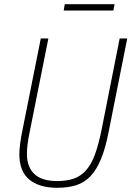

<svg xmlns="http://www.w3.org/2000/svg" viewBox="-20 -881 625 913"><path d="M210 -698 122 -258Q114 -219 111 -194.5Q108 -170 108 -150Q108 -87 143.5 -53.5Q179 -20 252 -20Q297 -20 330.5 -31.5Q364 -43 389 -71Q414 -99 431 -145Q448 -191 462 -259L549 -698H585L497 -256Q482 -178 461 -126.5Q440 -75 411 -44Q382 -13 343 -0.5Q304 12 252 12Q167 12 119.5 -27Q72 -66 72 -148Q72 -169 76 -199Q80 -229 88 -268L174 -698ZM288 -861H525L519 -831H283Z"/></svg>

Font: IBM Plex Sans Cond ExtLt
Style: Italic
Weight: 200
Width: 3
Italic angle: -11°
Designer: Mike Abbink, Paul van der Laan, Pieter van Rosmalen
Foundry: Bold Monday
Version: Version 1.3